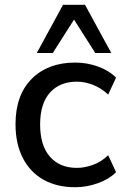

<svg xmlns="http://www.w3.org/2000/svg" viewBox="-20 -775 539 804"><path d="M295 9Q218 9 162 -22.5Q106 -54 75.5 -113.5Q45 -173 45 -255Q45 -377 113 -445Q181 -513 295 -513Q344 -513 390 -496.5Q436 -480 466 -450L433 -379Q404 -406 370 -419.5Q336 -433 302 -433Q230 -433 189 -387Q148 -341 148 -254Q148 -166 189 -119Q230 -72 302 -72Q334 -72 369 -84.5Q404 -97 433 -125L466 -54Q436 -24 389 -7.5Q342 9 295 9ZM134 -553 244 -755H336L446 -553H379L290 -693L201 -553Z"/></svg>

Font: Mulish SemiBold
Style: Regular
Weight: 600
Designer: Vernon Adams
Foundry: Vernon Adams
Version: Version 3.603; ttfautohint (v1.8.3)